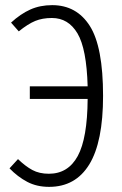

<svg xmlns="http://www.w3.org/2000/svg" viewBox="-20 -716 475 747"><path d="M381 -343Q381 -164 327.5 -76.5Q274 11 171 11Q123 11 86 -8.5Q49 -28 17 -61L50 -97Q79 -69 106 -54.5Q133 -40 170 -40Q245 -40 282.5 -109Q320 -178 321 -331H96V-380H321Q317 -526 281.5 -586Q246 -646 182 -646Q145 -646 117 -634.5Q89 -623 53 -594L23 -628Q60 -662 98 -679Q136 -696 183 -696Q278 -696 329.5 -615Q381 -534 381 -343Z"/></svg>

Font: Fira Sans Extra Condensed Light
Style: Regular
Weight: 300
Width: 1
Designer: Carrois Corporate & Edenspiekermann AG
Foundry: Carrois Corporate GbR & Edenspiekermann AG
Version: Version 4.203